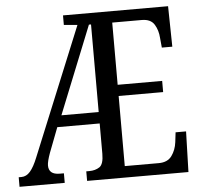

<svg xmlns="http://www.w3.org/2000/svg" viewBox="-52 -767 864 821"><g transform="rotate(-5 379.5 -357.0)"><path d="M-1 0V-41H11Q32 -41 48.5 -60Q65 -79 81 -119L306 -668L248 -673V-714H699L702 -540H657L653 -582Q651 -615 635.5 -640Q620 -665 582 -665H455V-398H646V-350H455V-49H601Q639 -49 657 -74Q675 -99 679 -132L684 -174H729L724 0H289V-41H302Q328 -41 346 -53Q364 -65 364 -110V-240H182L141 -133Q128 -97 128 -80Q128 -41 175 -41H193V0ZM204 -289H364V-665H355Z"/></g></svg>

Font: Noto Serif Lao ExtraCondensed
Style: Regular
Weight: 400
Width: 2
Designer: Monotype Design Team
Foundry: Monotype Imaging Inc.
Version: Version 2.003; ttfautohint (v1.8.4.7-5d5b)